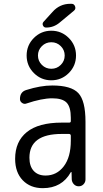

<svg xmlns="http://www.w3.org/2000/svg" viewBox="-20 -980 540 1010"><path d="M293.9 -861.3Q262.7 -835 222.7 -835Q210.9 -835 206.1 -845.7Q201.2 -856.4 209 -865.2L255.9 -917Q293.9 -960 349.6 -960H356.4Q370.1 -960 375 -946.3Q379.9 -932.6 369.1 -923.8ZM299.8 -737.3Q279.3 -757.8 250 -757.8Q220.7 -757.8 200.2 -737.3Q179.7 -716.8 179.7 -688Q179.7 -659.2 200.2 -638.7Q220.7 -618.2 250 -618.2Q279.3 -618.2 299.8 -638.7Q320.3 -659.2 320.3 -688Q320.3 -716.8 299.8 -737.3ZM158.2 -595.7Q120.1 -633.8 120.1 -688Q120.1 -742.2 158.2 -780.3Q196.3 -818.4 250 -818.4Q303.7 -818.4 341.8 -780.3Q379.9 -742.2 379.9 -688Q379.9 -633.8 341.8 -595.7Q303.7 -557.6 250 -557.6Q196.3 -557.6 158.2 -595.7ZM304.7 -275.4Q134.8 -275.4 134.8 -150.4Q134.8 -105.5 157.2 -81.1Q179.7 -56.6 219.7 -56.6Q278.3 -56.6 315.4 -105Q352.5 -153.3 352.5 -240.2V-265.6Q352.5 -274.4 343.8 -275.4ZM205.1 9.8Q139.6 9.8 99.6 -31.7Q59.6 -73.2 59.6 -144.5Q59.6 -235.4 121.1 -285.2Q182.6 -335 304.7 -335H343.8Q352.5 -335 352.5 -342.8V-360.4Q352.5 -417 330.6 -439.9Q308.6 -462.9 254.9 -462.9Q200.2 -462.9 119.1 -435.5Q107.4 -430.7 96.2 -438.5Q85 -446.3 85 -459Q85 -497.1 119.1 -506.8Q193.4 -530.3 254.9 -530.3Q354.5 -530.3 392.1 -490.2Q429.7 -450.2 429.7 -339.8V-36.1Q429.7 -21.5 419.4 -10.7Q409.2 0 394 0Q378.9 0 368.7 -10.7Q358.4 -21.5 357.4 -36.1L356.4 -74.2Q356.4 -75.2 355.5 -75.2Q353.5 -75.2 352.5 -74.2Q305.7 9.8 205.1 9.8Z"/></svg>

Font: Rounded Mgen+ 2m regular
Style: Regular
Weight: 400
Designer: [Source Han Sans]
Ryoko NISHIZUKA  (kana & ideographs); Paul D. Hunt (Latin, Greek & Cyrillic); Wenlong ZHANG  (bopomofo
Version: Version 1.059.20150602